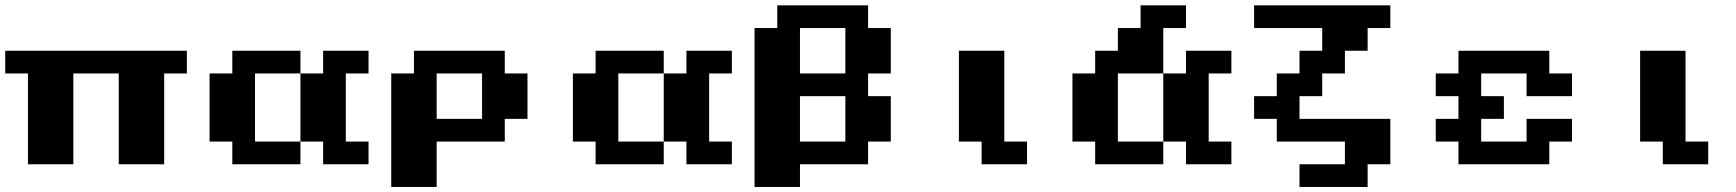

<svg xmlns="http://www.w3.org/2000/svg" viewBox="-20 -628 6637 734"><path d="M86.8 0V-347.2H0V-434H694.4V-347.2H607.6V0H434V-347.2H260.4V0Z M1128.5 -86.8V-347.2H954.9V-86.8ZM1128.5 -347.2H1215.3V-434H1388.9V-347.2H1302.1V-86.8H1388.9V0H1215.3V-86.8H1128.5V0H868.1V-86.8H781.2V-347.2H868.1V-434H1128.5Z M1649.3 -173.6H1822.9V-347.2H1649.3ZM1649.3 -86.8V86.8H1475.7V-347.2H1562.5V-434H1909.7V-347.2H1996.5V-173.6H1909.7V-86.8Z M2517.4 -86.8V-347.2H2343.8V-86.8ZM2517.4 -347.2H2604.2V-434H2777.8V-347.2H2691V-86.8H2777.8V0H2604.2V-86.8H2517.4V0H2256.9V-86.8H2170.1V-347.2H2256.9V-434H2517.4Z M3038.2 0V86.8H2864.6V-520.8H2951.4V-607.6H3298.6V-520.8H3385.4V-347.2H3298.6V-260.4H3385.4V-86.8H3298.6V0ZM3038.2 -347.2H3211.8V-520.8H3038.2ZM3038.2 -86.8H3211.8V-260.4H3038.2Z M3906.2 0H3732.6V-86.8H3645.8V-434H3819.4V-86.8H3906.2Z M4427.1 -347.2H4253.5V-86.8H4427.1V0H4166.7V-86.8H4079.9V-347.2H4166.7V-434H4253.5V-520.8H4340.3V-607.6H4513.9V-520.8H4427.1ZM4427.1 -347.2H4513.9V-434H4687.5V-347.2H4600.7V-86.8H4687.5V0H4513.9V-86.8H4427.1Z M4861.1 -173.6H4774.3V-260.4H4861.1V-347.2H4947.9V-434H5034.7V-520.8H4774.3V-607.6H5295.1V-520.8H5208.3V-434H5121.5V-347.2H5034.7V-260.4H4947.9V-173.6H5295.1V0H5208.3V86.8H4947.9V0H5121.5V-86.8H4861.1Z M5816 -173.6H5989.6V-86.8H5902.8V0H5555.6V-86.8H5468.8V-173.6H5555.6V-260.4H5468.8V-347.2H5555.6V-434H5902.8V-347.2H5989.6V-260.4H5816V-347.2H5642.4V-260.4H5729.2V-173.6H5642.4V-86.8H5816Z M6510.4 0H6336.8V-86.8H6250V-434H6423.6V-86.8H6510.4Z"/></svg>

Font: 8-bit Operator+ 8
Style: Bold
Weight: 700
Designer: GrandChaos9000
Version: Version 1.3.0 - August 1, 2014